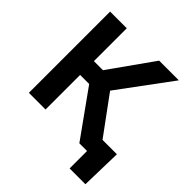

<svg xmlns="http://www.w3.org/2000/svg" viewBox="-230 -894 1216 1216"><g transform="rotate(45 377.5 -286.0)"><path d="M63 0V-727.5H212.4V-433.1H293.5L502.4 -727.5H678.7L417 -373.5L690.9 0H515.1L293.5 -309.6H212.4V0ZM584 156.2V0H542V-119.1H732.4L725.6 156.2Z"/></g></svg>

Font: Inter 18pt
Style: Bold
Weight: 700
Designer: Rasmus Andersson
Foundry: rsms
Version: Version 4.001;git-66647c0bb